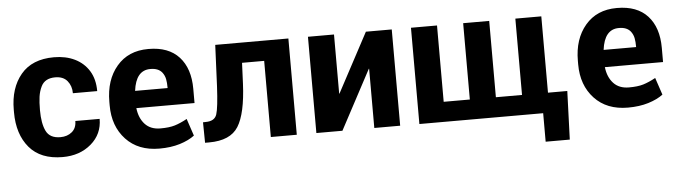

<svg xmlns="http://www.w3.org/2000/svg" viewBox="-45 -716 3708 1050"><g transform="rotate(-5 1809.0 -191.0)"><path d="M275 10Q154 10 92.2 -63.2Q30.5 -136.5 30.5 -256.5V-271Q30.5 -390 92.2 -464Q154 -538 274 -538Q339 -538 388.5 -513.8Q438 -489.5 466 -444Q494 -398.5 494 -333H360.5Q360.5 -373 338 -400.5Q315.5 -428 271.5 -428Q214.5 -428 194 -385.5Q181.5 -360 177.2 -330Q173 -300 173 -256.5Q173 -183 193.5 -141.2Q214 -99.5 272 -99.5Q310 -99.5 335.2 -120.5Q360.5 -141.5 360.5 -180.5H494Q494 -97 431.5 -43.5Q369 10 275 10Z M806 10Q690 10 622.5 -62.2Q555 -134.5 555 -249V-268.5Q555 -388.5 618.5 -463.2Q682 -538 791.5 -538H793.5Q903 -538 960.8 -474.8Q1018.5 -411.5 1018.5 -299.5V-221.5H699Q705.5 -166 736.2 -132.8Q767 -99.5 821 -99.5Q869.5 -99.5 900 -108.8Q930.5 -118 968 -138.5L999.5 -44.5Q968 -20.5 918.5 -5.2Q869 10 806 10ZM879 -316Q879 -345.5 875 -365.5Q871 -385.5 858.5 -402Q838 -428 795 -428Q794.5 -428 793.5 -428Q714.5 -428 700.5 -316Z M1560.5 0H1418V-418H1296.5L1291.5 -303Q1284 -140.5 1240 -70.2Q1196 0 1079.5 0H1057L1055.5 -112.5L1070.5 -113Q1119.5 -113 1131.2 -148.8Q1143 -184.5 1149 -303L1159 -528.5H1560.5Z M2128 0H1986V-325L1984.5 -325.5L1811 0H1668V-528.5H1811V-204L1812.5 -203.5L1986 -528.5H2128Z M3045.5 156.5H2913V0H2233.5V-528.5H2376.5V-109.5H2520V-528.5H2663V-109.5H2806.5V-528.5H2949V-109.5H3055Z M3378 10Q3262 10 3194.5 -62.2Q3127 -134.5 3127 -249V-268.5Q3127 -388.5 3190.5 -463.2Q3254 -538 3363.5 -538H3365.5Q3475 -538 3532.8 -474.8Q3590.5 -411.5 3590.5 -299.5V-221.5H3271Q3277.5 -166 3308.2 -132.8Q3339 -99.5 3393 -99.5Q3441.5 -99.5 3472 -108.8Q3502.5 -118 3540 -138.5L3571.5 -44.5Q3540 -20.5 3490.5 -5.2Q3441 10 3378 10ZM3451 -316Q3451 -345.5 3447 -365.5Q3443 -385.5 3430.5 -402Q3410 -428 3367 -428Q3366.5 -428 3365.5 -428Q3286.5 -428 3272.5 -316Z"/></g></svg>

Font: Roberto Sans
Style: Bold
Weight: 700
Designer: Google (font) & Cristiano Sobral (main changes)
Version: Version 1.000;October 12, 2021;FontCreator 14.0.0.2814 64-bi